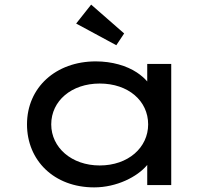

<svg xmlns="http://www.w3.org/2000/svg" viewBox="-20 -802 926 832"><path d="M518 -657 375 -782 310 -700 484 -606ZM388 10C486 10 575 -36 617 -86C617 -87 617 -87 618 -87V0H722V-525H618V-449C606 -463 591 -476 573 -488C529 -517 466 -536 395 -536C222 -536 97 -423 97 -263C97 -107 214 10 388 10ZM412 -85C290 -85 202 -163 202 -263C202 -365 290 -440 412 -440C536 -440 622 -365 622 -263C622 -163 536 -85 412 -85Z"/></svg>

Font: Lexend Peta
Style: Regular
Weight: 400
Designer: Bonnie Shaver-Troup, Thomas Jockin
Foundry: Lexend
Version: Version 1.007